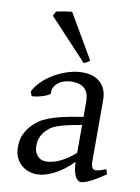

<svg xmlns="http://www.w3.org/2000/svg" viewBox="-84 -784 627 857"><g transform="rotate(10 229.5 -356.0)"><path d="M171.9 -48.8Q201.2 -48.8 234.1 -63.7Q267.1 -78.6 304.2 -110.8V-237.3Q263.2 -230.5 236.6 -224.1Q210 -217.8 192.9 -211.2Q175.8 -204.6 165.5 -197.3Q155.3 -189.9 147.5 -181.6Q134.8 -168.5 127 -151.6Q119.1 -134.8 119.1 -111.8Q119.1 -92.3 125 -80.1Q130.9 -67.9 139.2 -60.8Q147.5 -53.7 156.5 -51.3Q165.5 -48.8 171.9 -48.8ZM452.1 -40Q410.6 -11.2 383.5 1.7Q356.4 14.6 342.8 14.6Q326.7 14.6 315.9 -7.8Q305.2 -30.3 304.2 -69.8Q282.2 -47.9 260.3 -31.7Q238.3 -15.6 217.3 -5.4Q196.3 4.9 177.5 9.8Q158.7 14.6 143.1 14.6Q125.5 14.6 106.9 8.8Q88.4 2.9 73.5 -9.8Q58.6 -22.5 48.8 -42.5Q39.1 -62.5 39.1 -90.8Q39.1 -127.9 52 -152.8Q64.9 -177.7 83 -195.8Q94.7 -207.5 109.6 -218Q124.5 -228.5 149.2 -238.3Q173.8 -248 210.9 -256.8Q248 -265.6 304.2 -273.9V-342.8Q304.2 -359.4 300.3 -373.8Q296.4 -388.2 287.1 -398.7Q277.8 -409.2 262 -414.8Q246.1 -420.4 222.2 -419.9Q206.5 -419.4 191.4 -414.6Q176.3 -409.7 165 -400.9Q153.8 -392.1 147.5 -380.1Q141.1 -368.2 142.6 -353.5Q143.1 -349.1 132.6 -343.5Q122.1 -337.9 107.7 -333.5Q93.3 -329.1 79.3 -326.7Q65.4 -324.2 59.6 -325.7L52.7 -344.7Q64 -369.1 86.9 -391.6Q109.9 -414.1 139.4 -431.2Q168.9 -448.2 201.9 -458.5Q234.9 -468.8 265.6 -468.8Q319.3 -468.8 348.4 -440.7Q377.4 -412.6 377.4 -362.3V-86.9Q377.4 -66.4 382.8 -57.6Q388.2 -48.8 397 -48.8Q403.8 -48.8 414.6 -51.3Q425.3 -53.7 444.8 -62ZM290 -526.4Q283.7 -520.5 277.3 -517.1Q271 -513.7 262.7 -511.2L90.8 -695.3L101.6 -715.3Q106.4 -716.8 116 -718.5Q125.5 -720.2 136 -722.2Q146.5 -724.1 156.7 -725.3Q167 -726.6 172.9 -727.1Z"/></g></svg>

Font: Noto Serif Devanagari
Style: Regular
Weight: 400
Designer: Monotype Design Team
Foundry: Monotype Imaging Inc.
Version: Version 1.01